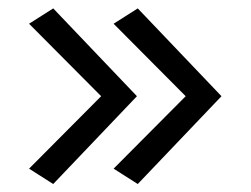

<svg xmlns="http://www.w3.org/2000/svg" viewBox="-20 -500 612 469"><path d="M447.5 -251 257.5 -442 316.5 -479.5 521 -265 316.5 -50.5 257.5 -88 447.5 -279ZM241 -251 51 -442 110 -479.5 314.5 -265 110 -50.5 51 -88 241 -279Z"/></svg>

Font: Karla ExtraLight
Style: Regular
Weight: 400
Version: Version 2.001